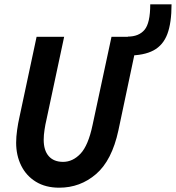

<svg xmlns="http://www.w3.org/2000/svg" viewBox="-20 -861 817 892"><path d="M55 -198Q55 -225 59.5 -257Q64 -289 70 -315L150 -690H278L195 -301Q191 -285 187 -259Q183 -233 183 -212Q183 -162 206.5 -135.5Q230 -109 273 -109Q318 -109 354 -147Q390 -185 410 -280L498 -690H622L530 -255Q500 -116 426.5 -52.5Q353 11 255 11Q192 11 147 -16.5Q102 -44 78.5 -91.5Q55 -139 55 -198ZM574 -691Q625 -691 651.5 -722.5Q678 -754 678 -841H777Q777 -755 757.5 -703Q738 -651 693.5 -627Q649 -603 574 -603Z"/></svg>

Font: Radio Canada Condensed SemiBold
Style: Italic
Weight: 600
Width: 3
Italic angle: -12°
Designer: Charles Daoud, Etienne Aubert Bonn, Alexandre Saumier Demers, Jacques Le Bailly
Foundry: Radio-Canada
Version: Version 2.104; ttfautohint (v1.8.4.7-5d5b);gftools[0.9.28.de